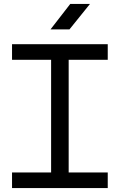

<svg xmlns="http://www.w3.org/2000/svg" viewBox="-20 -953 606 973"><path d="M239 -63V-666H328V-63ZM41 0V-79H526V0ZM41 -650V-729H526V-650ZM236 -804 336 -933H436L332 -804Z"/></svg>

Font: Hubot Sans
Style: Regular
Weight: 400
Designer: Deni Anggara
Foundry: GitHub, Inc., Subsidiary of Microsoft Corporation
Version: Version 2.000